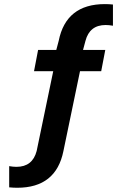

<svg xmlns="http://www.w3.org/2000/svg" viewBox="-20 -720 566 928"><path d="M525.9 -595.7Q506.8 -599.1 490.7 -599.1Q413.1 -599.1 393.1 -522.5L381.3 -478.5H488.8L469.2 -376H366.7L286.6 9.8Q251 187.5 63.5 187.5Q44.9 187.5 24.4 185.5V83Q43.5 86.4 59.6 86.4Q137.2 86.4 157.2 9.8L237.3 -376H144.5L164.1 -478.5H252L263.7 -522.5Q299.3 -700.2 486.8 -700.2Q505.4 -700.2 525.9 -698.2Z"/></svg>

Font: Voltera
Style: Bold
Weight: 700
Designer: Bernd Montag
Version: Version 1.301